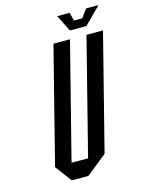

<svg xmlns="http://www.w3.org/2000/svg" viewBox="-119 -864 710 936"><g transform="rotate(-15 236.0 -396.0)"><path d="M210.8 -666.7H294.2L145.8 -83.3H229.2L377.5 -666.7H460.8L312.5 -83.3L208.3 0H125L62.5 -83.3ZM305 -708.3 263.3 -791.7H325.8L336.7 -750H378.3L409.2 -791.7H471.7L388.3 -708.3Z"/></g></svg>

Font: Yulong
Style: Italic
Weight: 400
Italic angle: -14.25°
Designer: GGBotNet
Foundry: f0n7.com
Version: 1.00